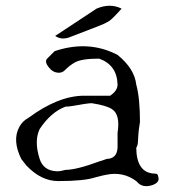

<svg xmlns="http://www.w3.org/2000/svg" viewBox="-20 -617 600 668"><path d="M218 -486Q192 -478 172 -492L316 -587Q363 -607 403 -587Q373 -553 360 -544Q344 -534 322 -526Q273 -507 247 -497Q221 -487 218 -486ZM510 27Q476 38 457 16L454 13Q408 -21 350 -9Q342 -8 312 0Q273 13 183 13Q123 13 72 -41Q67 -47 62.5 -53Q58 -59 54 -64Q22 -129 47 -175Q58 -196 79 -207Q183 -284 273 -284H363Q389 -301 389 -323Q387 -391 325 -413Q264 -413 241 -400Q223 -390 208 -375Q193 -358 169 -367Q162 -370 157 -375Q132 -400 144 -413L170 -439Q277 -475 370 -435Q375 -433 380 -430.5Q385 -428 389 -426Q448 -378 454 -323Q461 -297 464 -264Q467 -231 467 -193Q465 -183 463 -166Q461 -149 460 -124Q459 -109 454 -103Q455 -15 518 -13Q527 -13 529 -8Q530 -4 530.5 -2.5Q531 -1 531 0Q536 18 510 27ZM118 -64Q131 -23 178 -21Q191 -21 208 -26Q246 -26 327 -56Q335 -58 341 -60.5Q347 -63 351 -64Q387 -65 389 -103V-155Q399 -218 370 -237Q351 -250 299 -258Q292 -258 275 -255.5Q258 -253 230 -248Q223 -247 218 -246.5Q213 -246 208 -246Q157 -227 118 -168Q98 -126 118 -64Z"/></svg>

Font: New Tegomin
Style: Regular
Weight: 400
Designer: Kyosuke Nagai
Version: Version 1.000